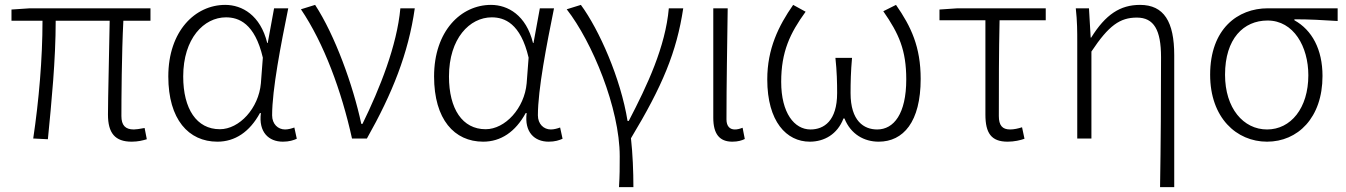

<svg xmlns="http://www.w3.org/2000/svg" viewBox="-20 -567 5509 786"><path d="M519 13C545 13 564 8 581 3L572 -43C550 -39 537 -37 528 -37C493 -37 477 -54 477 -92C477 -155 478 -348 485 -482H596V-533H102L27 -528V-482H154C154 -326 139 -154 116 0L176 3C191 -150 208 -322 208 -482H429C427 -352 422 -164 422 -98C422 -22 451 13 519 13Z M870 13C942 13 1002 -27 1044 -104H1048C1038 -26 1080 13 1138 13C1164 13 1182 7 1195 1L1185 -45C1174 -41 1160 -37 1147 -37C1118 -37 1094 -59 1094 -95C1094 -201 1130 -385 1160 -533H1102L1076 -391H1074C1046 -505 971 -547 902 -547C779 -547 669 -440 669 -254C669 -78 752 13 870 13ZM880 -38C785 -38 730 -121 730 -254C730 -410 815 -496 905 -496C957 -496 1023 -472 1056 -331L1048 -226C1039 -124 960 -38 880 -38Z M1421 0H1482C1586 -184 1652 -349 1678 -533H1619C1605 -380 1535 -205 1464 -60H1459C1425 -219 1351 -423 1270 -547L1212 -529C1306 -390 1378 -195 1421 0Z M1958 13C2030 13 2090 -27 2132 -104H2136C2126 -26 2168 13 2226 13C2252 13 2270 7 2283 1L2273 -45C2262 -41 2248 -37 2235 -37C2206 -37 2182 -59 2182 -95C2182 -201 2218 -385 2248 -533H2190L2164 -391H2162C2134 -505 2059 -547 1990 -547C1867 -547 1757 -440 1757 -254C1757 -78 1840 13 1958 13ZM1968 -38C1873 -38 1818 -121 1818 -254C1818 -410 1903 -496 1993 -496C2045 -496 2111 -472 2144 -331L2136 -226C2127 -124 2048 -38 1968 -38Z M2514 199H2573C2573 136 2570 61 2563 -1C2692 -215 2750 -354 2777 -533H2718C2704 -375 2630 -218 2554 -72H2549C2521 -246 2433 -445 2358 -547L2300 -529C2404 -396 2517 -124 2517 73C2517 125 2517 148 2514 199Z M2978 13C3001 13 3017 8 3029 2L3020 -44C3007 -39 2998 -37 2988 -37C2968 -37 2954 -50 2954 -78C2954 -225 2957 -379 2959 -533H2900V-85C2900 -19 2925 13 2978 13Z M3295 13C3354 13 3408 -17 3433 -82H3437C3463 -17 3518 13 3577 13C3678 13 3749 -68 3749 -244C3749 -375 3710 -458 3648 -547L3596 -521C3660 -429 3690 -362 3690 -242C3690 -101 3639 -37 3571 -37C3517 -37 3462 -71 3462 -186C3462 -228 3463 -275 3468 -330H3400C3406 -275 3407 -228 3407 -186C3407 -72 3353 -37 3298 -37C3232 -37 3178 -104 3178 -232C3178 -355 3214 -431 3278 -519L3227 -547C3167 -461 3121 -367 3121 -242C3121 -69 3200 13 3295 13Z M4105 13C4132 13 4158 7 4174 1L4164 -46C4149 -41 4131 -37 4115 -37C4083 -37 4069 -54 4069 -92C4069 -220 4069 -350 4072 -484H4261V-533H3900L3826 -528V-484H4014V-98C4014 -22 4038 13 4105 13Z M4729 199H4787V-341C4787 -478 4745 -547 4647 -547C4566 -547 4506 -508 4447 -413H4445L4438 -533H4384C4390 -479 4390 -438 4390 -395V0H4448V-356C4519 -463 4565 -495 4634 -495C4704 -495 4733 -444 4733 -333C4733 -165 4732 22 4729 199Z M5167 13C5292 13 5394 -84 5394 -256C5394 -365 5351 -444 5279 -484V-488C5340 -488 5394 -485 5456 -481V-533H5170C5047 -533 4934 -449 4934 -261C4934 -85 5042 13 5167 13ZM5167 -37C5070 -37 4995 -124 4995 -261C4995 -409 5071 -483 5169 -483C5276 -483 5336 -376 5336 -259C5336 -124 5264 -37 5167 -37Z"/></svg>

Font: Noto Sans JP Light
Style: Regular
Weight: 300
Designer: Ryoko NISHIZUKA (kana & ideographs); Paul D. Hunt (Latin, Greek & Cyrillic); Wenlong ZHANG (bopomofo); Sandoll Communica
Foundry: Adobe Systems Incorporated
Version: Version 1.004;PS 1.004;hotconv 1.0.82;makeotf.lib2.5.63406